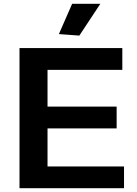

<svg xmlns="http://www.w3.org/2000/svg" viewBox="-20 -994 722 1014"><path d="M291 -814 361 -974H510L399 -806ZM83 -740H626V-625H231V-431H596V-316H231V-115H635V0H83Z"/></svg>

Font: Encode Sans Wide
Style: SemiBold
Weight: 600
Designer: Pablo Impallari, Andres Torresi
Foundry: Pablo Impallari, Andres Torresi
Version: Version 1.000; ttfautohint (v1.00) -l 8 -r 50 -G 200 -x 14 -